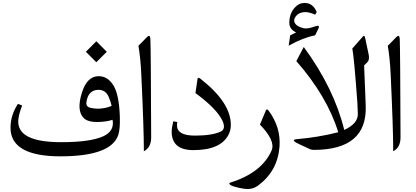

<svg xmlns="http://www.w3.org/2000/svg" viewBox="-20 -1025 2839 1311"><path d="M637.7 -743.2 709 -671.4 637.7 -600.1 566.4 -671.4ZM722.2 -363.3Q700.2 -413.6 648.9 -411.6Q587.9 -408.7 572.8 -342.3Q569.3 -325.2 569.3 -320.3Q569.8 -296.4 593.3 -290Q625 -281.7 658.7 -283.2Q705.6 -285.6 742.2 -302.2Q736.8 -328.1 722.2 -363.3ZM798.3 -227.1Q800.8 -146 788.1 -105Q740.2 42.5 391.6 42.5Q52.2 42 51.8 -152.3Q51.8 -239.3 102.5 -315.9L131.3 -304.7Q105.5 -239.3 104.5 -197.3Q102.1 -53.7 398.9 -54.2Q596.2 -54.2 684.6 -94.2Q763.2 -129.9 748.5 -207Q712.4 -194.8 661.6 -192.4Q581.5 -188.5 551.8 -218.8Q501 -270 539.1 -391.6Q574.2 -504.4 652.8 -504.9Q717.8 -504.9 756.8 -438Q793.5 -375 798.3 -227.1ZM643.6 -504.9Z M1006.8 -759.8Q1010.3 -682.1 1012.2 -86.9Q1012.2 -17.6 962.4 7.8Q962.4 -143.1 944.8 -517.1Q939.9 -626 925.3 -712.4L983.4 -771.5Q1004.9 -793 1006.8 -759.8Z M1300.3 0Q1151.9 0 1152.3 -126.5Q1152.3 -151.9 1163.1 -196.8L1190.4 -191.9Q1188 -175.8 1188.5 -166.5Q1190.9 -98.6 1312 -99.1Q1429.2 -99.1 1487.8 -127Q1524.4 -145 1498.5 -201.2Q1460.9 -281.7 1314.5 -389.6L1328.6 -484.9Q1331.1 -501 1348.6 -487.3Q1556.6 -325.2 1556.2 -171.9Q1556.2 -134.8 1539.6 -103.5Q1484.9 0 1300.3 0Z M1888.7 -24.9Q1876 142.6 1742.7 241.7Q1709.5 266.1 1671.4 265.6Q1632.3 264.6 1579.6 249Q1552.2 241.2 1546.9 231.4Q1543 224.6 1551.8 222.2Q1767.6 154.8 1834.5 2.4Q1862.8 -63 1754.9 -174.3L1794.9 -269.5Q1801.8 -286.1 1814.9 -268.6Q1897.9 -155.8 1888.7 -24.9Z M2154.3 -830.1 2131.8 -783.7Q2049.3 -768.1 1951.2 -712.9L1961.4 -783.7Q1981.9 -793.5 2002 -803.7Q1955.6 -824.7 1955.6 -869.6Q1955.6 -932.1 1992.7 -973.1Q2021 -1004.9 2059.6 -1004.9Q2116.7 -1004.9 2142.6 -942.9L2131.8 -924.8Q2092.3 -942.4 2065.9 -942.4Q2018.1 -941.9 1996.6 -908.7Q1983.9 -888.7 1991.2 -872.1Q2003.9 -843.8 2051.8 -832.5Q2079.6 -825.7 2127.4 -843.8Q2168 -858.9 2154.3 -830.1ZM2095.7 -6.8Q2009.3 -46.4 2002 -51.3Q1968.8 -71.3 2005.4 -74.7Q2154.8 -87.4 2289.6 -122.1Q2214.4 -366.7 2003.4 -607.9L2054.2 -704.1Q2260.7 -422.9 2330.6 -137.7Q2425.3 -181.6 2423.3 -247.1Q2422.4 -295.4 2420.4 -320.8Q2397.9 -632.3 2385.7 -693.8L2457.5 -775.4Q2468.8 -788.1 2473.1 -767.1L2497.1 -653.8Q2504.9 -616.7 2488.3 -600.1L2466.3 -578.6L2477.1 -304.7Q2489.3 -1.5 2122.6 -1.5Q2106.9 -1.5 2095.7 -6.8Z M2709.5 -759.8Q2712.9 -682.1 2714.8 -86.9Q2714.8 -17.6 2665 7.8Q2665 -143.1 2647.5 -517.1Q2642.6 -626 2627.9 -712.4L2686 -771.5Q2707.5 -793 2709.5 -759.8Z"/></svg>

Font: Parastoo WOL
Style: WOL
Weight: 400
Foundry: Saber Rastikerdar (saber.rastikerdar@gmail.com)
Version: Version 1.0.0-alpha5